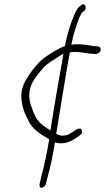

<svg xmlns="http://www.w3.org/2000/svg" viewBox="-20 -680 493 902"><path d="M98 -298C80 -263 77 -230 83 -199C87 -166 99 -141 112 -116C133 -70 172 -49 210 -27C210 -26 210 -26 211 -26C202 32 190 89 175 146L166 184C164 193 167 202 175 202C182 202 193 194 195 185L205 147C219 96 230 41 238 -11C248 -8 258 -6 268 -7C302 -7 326 -24 348 -39C355 -44 363 -49 365 -58C367 -68 363 -76 354 -76C344 -76 337 -71 331 -66C314 -57 301 -43 276 -43C264 -41 253 -48 244 -51C265 -176 285 -308 308 -434C315 -435 324 -436 333 -436C368 -436 390 -427 422 -427L429 -426C439 -426 451 -434 453 -444C455 -453 449 -462 440 -462L432 -463C427 -463 422 -463 416 -464C389 -469 372 -472 340 -472C331 -472 323 -471 315 -470C324 -516 338 -561 353 -598C358 -609 363 -617 366 -622L372 -626C393 -640 379 -670 362 -656C347 -646 340 -637 327 -606C310 -566 295 -516 285 -464C267 -457 254 -451 222 -431C194 -414 172 -397 159 -382C135 -356 116 -330 98 -298ZM130 -288C146 -317 164 -339 185 -363C195 -374 212 -387 236 -401C254 -414 268 -423 278 -427C257 -308 235 -186 217 -67C204 -75 194 -82 182 -91C157 -109 140 -139 130 -173C118 -201 109 -243 130 -288Z"/></svg>

Font: Stray Cat
Style: CnObl
Weight: 400
Version: Version 1.0